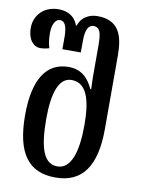

<svg xmlns="http://www.w3.org/2000/svg" viewBox="-87 -832 671 903"><g transform="rotate(10 248.0 -381.0)"><path d="M241 10C367 10 431 -75 431 -255V-606C431 -704 406 -772 305 -772C268 -772 229 -754 216 -711H212C198 -754 161 -772 120 -772C47 -772 5 -721 5 -664C5 -605 35 -577 64 -577C80 -577 95 -580 108 -584C104 -595 98 -617 98 -655C98 -695 112 -723 135 -723C158 -723 169 -698 169 -648V-590H257V-648C257 -698 271 -723 294 -723C328 -723 333 -692 333 -632V-521C333 -495 333 -458 335 -428H331C308 -478 274 -513 213 -513C108 -513 50 -427 50 -255C50 -75 110 10 241 10ZM241 -43C176 -43 151 -115 151 -255C151 -376 176 -455 237 -455C310 -455 333 -376 333 -256C333 -128 306 -43 241 -43Z"/></g></svg>

Font: Noto Serif Georgian ExtraCondensed Medium
Style: Regular
Weight: 500
Width: 2
Designer: Monotype Design Team, Akaki Razmadze
Foundry: Google LLC
Version: Version 2.003